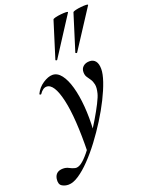

<svg xmlns="http://www.w3.org/2000/svg" viewBox="-256 -823 920 1194"><g transform="rotate(-20 203.5 -226.0)"><path d="M-15 281Q-41 281 -59.5 268.5Q-78 256 -73 221Q-65 175 -15 175Q6 175 23 184.5Q40 194 58 198Q76 202 99 186Q121 171 151 134.5Q181 98 213 51.5Q245 5 273.5 -43Q302 -91 322 -130.5Q342 -170 347 -191Q356 -227 351.5 -248.5Q347 -270 337.5 -284Q328 -298 319 -311Q310 -324 310 -345Q310 -368 326 -382Q342 -396 368 -396Q393 -396 407 -378.5Q421 -361 421 -326Q421 -294 404.5 -245.5Q388 -197 359.5 -140Q331 -83 294 -24Q257 35 216 89.5Q175 144 133 187.5Q91 231 53 256Q15 281 -15 281ZM164 135Q169 -94 141 -216.5Q113 -339 63 -339Q50 -339 38 -330Q26 -321 18 -308Q16 -304 10.5 -305.5Q5 -307 6 -311Q24 -349 59 -372Q94 -395 122 -395Q155 -395 180 -362.5Q205 -330 221 -273Q237 -216 243 -142Q249 -68 244 16ZM183 -473Q181 -470 176 -472Q171 -474 172 -476L247 -716Q248 -721 264.5 -725Q281 -729 301.5 -731Q322 -733 336 -732.5Q350 -732 347 -727ZM315 -473Q313 -470 308 -472Q303 -474 304 -476L379 -716Q381 -721 397.5 -725Q414 -729 434 -731Q454 -733 468.5 -732.5Q483 -732 480 -727Z"/></g></svg>

Font: Cormorant Garamond Light
Style: Italic
Weight: 300
Italic angle: -10°
Designer: Christian Thalmann (Catharsis Fonts)
Foundry: Catharsis Fonts
Version: Version 4.001